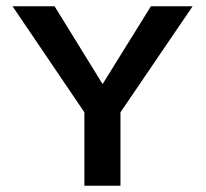

<svg xmlns="http://www.w3.org/2000/svg" viewBox="-20 -596 657 612"><path d="M20 -576 249 -238V-4H364V-238L594 -576H461L307 -328L154 -576Z"/></svg>

Font: Charger EcoBold
Style: Bold
Weight: 1000
Designer: Jasper
Foundry: Cannot Into Space Fonts
Version: Version 1.1